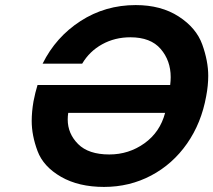

<svg xmlns="http://www.w3.org/2000/svg" viewBox="-20 -730 841 757"><path d="M515 -710Q615 -710 684.5 -665Q754 -620 777.5 -554.5Q801 -489 801 -431Q801 -393 793 -351Q774 -245 717.5 -164Q661 -83 576 -38Q491 7 390 7Q290 7 220.5 -33Q151 -73 128 -134.5Q105 -196 105 -253Q105 -289 112 -330Q119 -366 128 -395H651Q653 -411 653 -426Q653 -491 613.5 -537Q574 -583 494 -583Q433 -583 383 -555.5Q333 -528 304 -479H148Q200 -584 297.5 -647Q395 -710 515 -710ZM411 -121Q488 -121 549.5 -165Q611 -209 631 -285H249Q247 -272 247 -259Q247 -203 288 -162Q329 -121 411 -121Z"/></svg>

Font: Fz Poppins SemBd
Style: Italic
Weight: 600
Italic angle: -10°
Designer: Ninad Kale (Devanagari), Jonny Pinhorn (Latin)
Foundry: Indian Type Foundry
Version: Vit hóa bi Vntype.Com & FontZin.Com